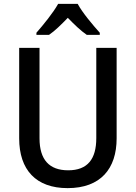

<svg xmlns="http://www.w3.org/2000/svg" viewBox="-20 -961 702 991"><path d="M381 -941H280C256 -897 204 -833 168 -792V-781H233C264 -802 296 -834 330 -869C364 -834 396 -803 428 -781H495V-792C459 -832 405 -896 381 -941ZM582 -247V-714H477V-248C477 -141 433 -82 332 -82C234 -82 184 -137 184 -247V-714H79V-247C79 -84 166 10 329 10C499 10 582 -90 582 -247Z"/></svg>

Font: Noto Sans Lao Looped SemiCondensed Medium
Style: Regular
Weight: 500
Width: 4
Designer: Mark Frömberg, Ben Mitchell
Foundry: The Fontpad Ltd
Version: Version 1.002